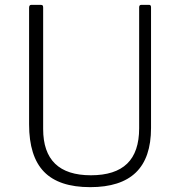

<svg xmlns="http://www.w3.org/2000/svg" viewBox="-20 -762 744 792"><path d="M540.5 -50.5C582.2 -90.8 603 -152 603 -234V-732C603 -738.7 600.3 -742 595 -742H563C557 -742 554 -738.7 554 -732V-233C554 -167.7 537.5 -119 504.5 -87C471.5 -55 421.7 -39 355 -39C223.7 -39 158 -102.7 158 -230V-731C158 -735.7 157.2 -738.7 155.5 -740C153.8 -741.3 151 -742 147 -742H109C103 -742 100 -738 100 -730V-249C100 -161 120.5 -95.8 161.5 -53.5C202.5 -11.2 266 10 352 10C436 10 498.8 -10.2 540.5 -50.5Z"/></svg>

Font: Libre Franklin ExtraLight
Style: Regular
Weight: 275
Designer: Pablo Impallari, Rodrigo Fuenzalida
Foundry: Impallari Type
Version: Version 1.002; ttfautohint (v1.5)